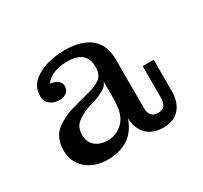

<svg xmlns="http://www.w3.org/2000/svg" viewBox="-86 -803 622 588"><g transform="rotate(-30 224.5 -508.5)"><path d="M147 -330Q99 -330 70 -355.5Q41 -381 41 -421Q41 -468 71 -490.5Q101 -513 141 -523L194 -537Q222 -544 238 -556Q254 -568 254 -595V-596Q254 -653 186 -653Q160 -653 138.5 -644.5Q117 -636 107 -620Q123 -619 133 -611.5Q143 -604 143 -591Q143 -578 133.5 -570Q124 -562 107 -562Q89 -562 75.5 -572.5Q62 -583 62 -603Q62 -631 81 -649.5Q100 -668 131 -677.5Q162 -687 197 -687Q256 -687 288 -660.5Q320 -634 319 -581V-413Q319 -377 350 -377Q380 -377 380 -413V-525H419V-415Q419 -375 399 -352.5Q379 -330 341 -330Q305 -330 284 -350.5Q263 -371 261 -409Q247 -368 217 -349Q187 -330 147 -330ZM114 -434Q114 -409 131 -395Q148 -381 174 -381Q206 -381 229.5 -404.5Q253 -428 253 -483V-544Q248 -530 235 -522.5Q222 -515 202 -507L174 -499Q150 -490 132 -476.5Q114 -463 114 -434Z"/></g></svg>

Font: Montagu Slab 144pt
Style: Regular
Weight: 400
Designer: Florian Karsten
Foundry: Florian Karsten
Version: Version 1.000; ttfautohint (v1.8.3)